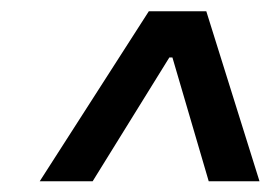

<svg xmlns="http://www.w3.org/2000/svg" viewBox="-20 -727 499 349"><path d="M284.2 -659.7H309.6L303.7 -622.6H278.3ZM52.2 -397.5 250.5 -706.5H355L451.7 -397.5H359.4L289.1 -637.2H296.9L148.4 -397.5Z"/></svg>

Font: Inter 24pt Medium
Style: Italic
Weight: 500
Italic angle: -9.3988°
Designer: Rasmus Andersson
Foundry: rsms
Version: Version 4.001;git-66647c0bb